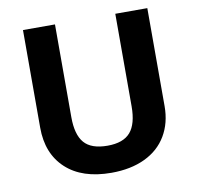

<svg xmlns="http://www.w3.org/2000/svg" viewBox="-80 -797 917 891"><g transform="rotate(-10 378.0 -352.0)"><path d="M670.9 -713.9V-252Q670.9 -172.9 635.5 -113.3Q600.1 -53.7 533.2 -22Q466.3 9.8 375 9.8Q237.3 9.8 161.1 -60.8Q85 -131.3 85 -253.9V-713.9H235.8V-276.9Q235.8 -194.3 269 -155.8Q302.2 -117.2 378.9 -117.2Q453.1 -117.2 486.6 -156Q520 -194.8 520 -277.8V-713.9Z"/></g></svg>

Font: CAA NEO Sans
Style: Bold
Weight: 700
Version: Version 1.10